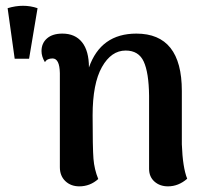

<svg xmlns="http://www.w3.org/2000/svg" viewBox="-20 -646 748 680"><path d="M7 -617Q63 -634 113 -617L83 -438H32ZM624 -135Q627 -53 643 -13Q612 14 575 14Q546 14 527 -3Q508 -20 508 -48V-307Q507 -389 489 -428Q471 -467 425 -467Q374 -467 341 -408.5Q308 -350 308 -237Q308 -122 311 -84Q314 -46 328 -12Q299 14 261 14Q231 14 211.5 -4.5Q192 -23 192 -54V-387Q191 -439 166 -439Q147 -439 139 -426Q127 -446 127 -465Q127 -493 146.5 -510Q166 -527 201 -527Q246 -527 270.5 -496.5Q295 -466 295 -407Q337 -527 463 -527Q624 -527 624 -324Z"/></svg>

Font: Arima Koshi Semi Bold
Style: Regular
Weight: 600
Designer: Joana Correia and Natanael Gama
Foundry: NDISCOVER
Version: Version 1.019;PS 001.019;hotconv 1.0.88;makeotf.lib2.5.64775